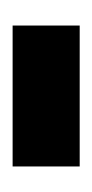

<svg xmlns="http://www.w3.org/2000/svg" viewBox="61 -428 149 312"><g transform="rotate(90 136.0 -272.5)"><path d="M22 -218H251V-327H22Z"/></g></svg>

Font: Noto Serif Condensed ExtraBold
Style: Regular
Weight: 800
Width: 3
Designer: Monotype Design Team
Foundry: Monotype Imaging Inc.
Version: Version 2.013